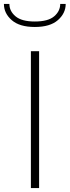

<svg xmlns="http://www.w3.org/2000/svg" viewBox="-75 -962 356 982"><path d="M83 0V-700H125V0ZM261 -942Q261 -894 221 -859Q181 -824 103 -824Q25 -824 -15 -859Q-55 -894 -55 -942H-27Q-27 -905 4.5 -878.5Q36 -852 103 -852Q171 -852 202 -878.5Q233 -905 233 -942Z"/></svg>

Font: Panamera Light
Style: Regular
Weight: 300
Designer: Bastien Sozeau
Foundry: NBR — Bastien Sozeau
Version: Version 3.002; ttfautohint (v1.8.4.7-5d5b);gftools[0.9.33]